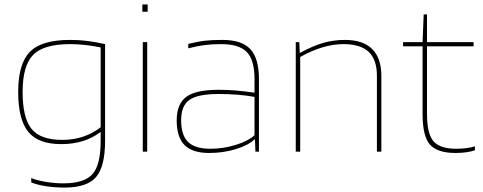

<svg xmlns="http://www.w3.org/2000/svg" viewBox="-20 -684 2179 866"><path d="M272 162Q227 162 188 156Q149 150 121 139V119Q144 129 185 136Q226 143 266 143Q360 143 397 101.5Q434 60 434 -48V-89Q397 -61 353 -47.5Q309 -34 256 -34Q152 -34 107 -90Q62 -146 62 -269Q62 -396 114.5 -450Q167 -504 297 -504Q336 -504 373 -499.5Q410 -495 454 -485V-50Q454 68 413 115Q372 162 272 162ZM261 -53Q311 -53 354.5 -67.5Q398 -82 434 -110V-470Q401 -477 366 -481Q331 -485 297 -485Q176 -485 129 -436Q82 -387 82 -269Q82 -153 122 -103Q162 -53 261 -53Z M646 -631H622V-664H646ZM644 0H624V-494H644Z M924 6Q848 6 812.5 -29.5Q777 -65 777 -141Q777 -215 820 -247Q863 -279 966 -279Q1005 -279 1041.5 -276Q1078 -273 1128 -266V-327Q1128 -414 1093 -449.5Q1058 -485 978 -485Q935 -485 901.5 -480.5Q868 -476 829 -466V-486Q874 -497 906 -500.5Q938 -504 984 -504Q1070 -504 1109 -462.5Q1148 -421 1148 -327V0H1132L1130 -56H1129Q1099 -28 1042.5 -11Q986 6 924 6ZM966 -260Q872 -260 834.5 -233.5Q797 -207 797 -142Q797 -74 828.5 -43.5Q860 -13 929 -13Q986 -13 1042 -30Q1098 -47 1128 -74V-247Q1089 -254 1048.5 -257Q1008 -260 966 -260Z M1334 0H1314V-494H1330L1332 -446H1334Q1393 -478 1439.5 -491Q1486 -504 1536 -504Q1617 -504 1658.5 -463Q1700 -422 1700 -342V0H1680V-342Q1680 -415 1643 -450Q1606 -485 1529 -485Q1483 -485 1434.5 -470.5Q1386 -456 1334 -427Z M2122 -24V-6Q2104 0 2081.5 3Q2059 6 2035 6Q1953 6 1919.5 -31.5Q1886 -69 1886 -170V-475H1798V-494H1886L1891 -619H1906V-494H2116V-475H1906V-170Q1906 -80 1935.5 -46.5Q1965 -13 2038 -13Q2060 -13 2084 -16Q2108 -19 2122 -24Z"/></svg>

Font: Blinker Thin
Style: Regular
Weight: 100
Designer: Juergen Huber
Foundry: supertype
Version: Version 1.017;hotconv 1.0.117;makeotfexe 2.5.65602